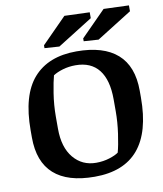

<svg xmlns="http://www.w3.org/2000/svg" viewBox="-95 -947 876 1034"><g transform="rotate(-10 343.5 -430.0)"><path d="M339.4 10.7Q191.4 10.7 116.7 -56.2Q42 -123 42 -256.3V-294.9Q42 -487.3 123 -579.3Q204.1 -671.4 358.4 -671.4Q505.9 -671.4 581.8 -604.5Q657.7 -537.6 657.7 -403.8V-365.7Q657.7 -177.7 578.1 -83.5Q498.5 10.7 339.4 10.7ZM511.2 -382.3Q511.2 -488.3 468 -543.5Q424.8 -598.6 340.3 -598.6Q303.7 -598.6 270.8 -588.9Q237.8 -579.1 217.3 -565.4Q208.5 -534.2 198.5 -471.2Q188.5 -408.2 188.5 -343.3V-278.3Q188.5 -176.3 236.1 -119.1Q283.7 -62 359.9 -62Q398.9 -62 432.9 -72.8Q466.8 -83.5 482.9 -95.7Q493.2 -132.3 502.2 -195.1Q511.2 -257.8 511.2 -317.4ZM192.4 -733.9 328.1 -871.1 465.8 -866.2V-834L272.9 -712.9L192.4 -718.3ZM406.7 -733.9 542.5 -871.1 680.2 -866.2V-834L487.3 -712.9L406.7 -718.3Z"/></g></svg>

Font: Noticia Text
Style: Bold
Weight: 700
Designer: JM Sole
Foundry: JM Sole
Version: Version 1.003